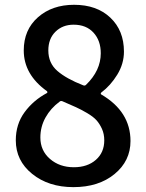

<svg xmlns="http://www.w3.org/2000/svg" viewBox="-20 -768 609 801"><path d="M286.1 12.7Q182.6 12.7 114.3 -42.5Q45.9 -97.7 45.9 -182.6Q45.9 -250 82.5 -299.8Q119.1 -349.6 175.8 -379.9Q177.7 -380.9 177.7 -383.3Q177.7 -385.7 175.8 -387.7Q79.1 -457 79.1 -557.6Q79.1 -643.6 138.2 -695.8Q197.3 -748 289.1 -748Q383.8 -748 440.4 -694.3Q497.1 -640.6 497.1 -552.7Q497.1 -502 469.2 -456.5Q441.4 -411.1 402.3 -381.8Q400.4 -379.9 400.4 -377.4Q400.4 -375 402.3 -374Q524.4 -302.7 524.4 -179.7Q524.4 -96.7 458 -42Q391.6 12.7 286.1 12.7ZM327.1 -412.1Q334 -409.2 338.9 -414.1Q400.4 -473.6 400.4 -545.9Q400.4 -598.6 370.1 -631.8Q339.8 -665 287.1 -665Q241.2 -665 211.4 -635.7Q181.6 -606.4 181.6 -557.6Q181.6 -504.9 219.2 -472.2Q256.8 -439.5 327.1 -412.1ZM288.1 -70.3Q344.7 -70.3 379.9 -101.1Q415 -131.8 415 -182.6Q415 -209 405.3 -230.5Q395.5 -252 382.3 -266.6Q369.1 -281.2 343.3 -296.4Q317.4 -311.5 296.9 -320.8Q276.4 -330.1 240.2 -345.7Q238.3 -346.7 235.4 -346.7Q231.4 -346.7 228.5 -343.8Q191.4 -316.4 169.9 -277.8Q148.4 -239.3 148.4 -194.3Q148.4 -139.6 188.5 -105Q228.5 -70.3 288.1 -70.3Z"/></svg>

Font: Gen Jyuu Gothic P Medium
Style: Regular
Weight: 500
Designer: [Source Han Sans]
Ryoko NISHIZUKA  (kana & ideographs); Paul D. Hunt (Latin, Greek & Cyrillic); Wenlong ZHANG  (bopomofo
Version: Version 1.002.20150607